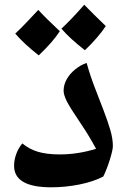

<svg xmlns="http://www.w3.org/2000/svg" viewBox="-20 -778 551 818"><path d="M198.2 20Q40 20 40 -71.8Q40 -96.7 49.3 -122.1Q58.6 -147.5 75.2 -167Q104 -142.6 141.8 -131.3Q179.7 -120.1 234.9 -120.1Q311.5 -120.1 389.2 -144Q359.4 -199.7 326.2 -248.5Q276.9 -321.3 263.9 -347.9Q251 -374.5 251 -391.1Q251 -417 264.4 -440.7Q277.8 -464.4 301.3 -483.2Q324.7 -502 349.1 -509.8Q364.7 -454.1 384.3 -403.8Q403.8 -353.5 420.9 -308.8Q438 -264.2 449.5 -225.8Q460.9 -187.5 460.9 -155.8Q460.9 -139.2 447.8 -97.2Q434.6 -55.2 419.9 -25.9Q377.9 -3.9 318.1 8.1Q258.3 20 198.2 20ZM234.9 -645Q205.1 -599.1 145 -542Q82 -591.8 44.9 -634.8Q71.3 -659.2 97.2 -687Q123 -714.8 143.1 -735.8Q177.7 -698.2 234.9 -645ZM430.7 -667Q398.9 -618.7 341.8 -564Q278.3 -613.3 241.7 -655.8Q286.6 -697.8 338.9 -757.8Q376.5 -718.8 430.7 -667Z"/></svg>

Font: Sahl Naskh
Style: Bold
Weight: 700
Designer: Pascal Zoghbi
Version: Version 1.001